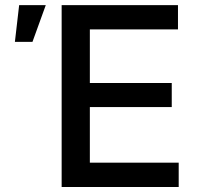

<svg xmlns="http://www.w3.org/2000/svg" viewBox="-20 -748 790 768"><path d="M226.6 0V-727.5H691.9V-630.4H339.4V-416H667V-319.8H339.4V-97.2H694.8V0ZM39.6 -580.6 56.6 -727.5H163.1L109.9 -580.6Z"/></svg>

Font: V-Inter
Style: Medium-500
Weight: 500
Designer: Rasmus Andersson
Foundry: rsms
Version: Version 4.000;git-4146feb